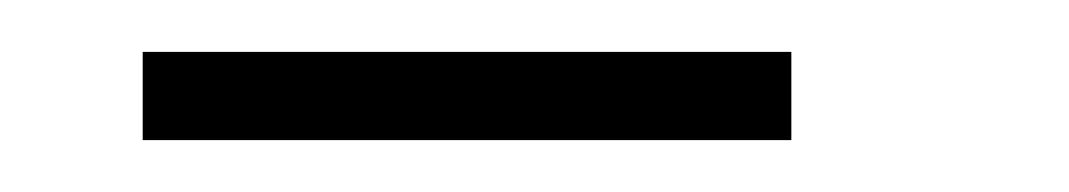

<svg xmlns="http://www.w3.org/2000/svg" viewBox="-20 -820 412 74"><path d="M285 -766V-800H35V-766Z"/></svg>

Font: Picaflor 12 pt
Style: Regular
Weight: 400
Designer: Ariel Martín Pérez
Foundry: Tunera Type Foundry
Version: Version 1.000;hotconv 1.0.109;makeotfexe 2.5.65596